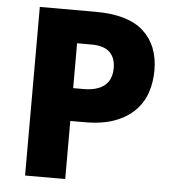

<svg xmlns="http://www.w3.org/2000/svg" viewBox="-52 -762 733 810"><g transform="rotate(5 315.0 -357.0)"><path d="M321 -714Q458 -714 523.5 -654.5Q589 -595 589 -489Q589 -441 575 -397.5Q561 -354 528.5 -320Q496 -286 443.5 -266Q391 -246 314 -246H254V0H84V-714ZM315 -575H254V-385H299Q334 -385 360.5 -395Q387 -405 402 -427Q417 -449 417 -484Q417 -528 392 -551.5Q367 -575 315 -575Z"/></g></svg>

Font: Noto Sans Armenian ExtraBold
Style: Regular
Weight: 800
Version: Version 2.007